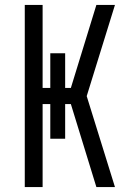

<svg xmlns="http://www.w3.org/2000/svg" viewBox="-20 -755 540 775"><path d="M369 0 266 -335H243V-195H183V-335H152V0H80V-735H152V-400H183V-540H243V-400H266L369 -735H444L330 -367L444 0Z"/></svg>

Font: Iosevka Custom
Style: Regular
Weight: 400
Monospace: yes
Designer: Belleve Invis
Foundry: Belleve Invis
Version: Version 32.5.0; ttfautohint (v1.8.4)